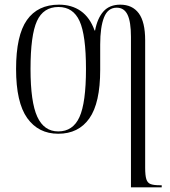

<svg xmlns="http://www.w3.org/2000/svg" viewBox="-20 -564 731 824"><path d="M542 -406Q542 -470 527.5 -500.5Q513 -531 481 -531Q443 -531 426.5 -489.5Q410 -448 410 -373V-264Q410 -122 363.5 -56Q317 10 230 10Q145 10 97 -57Q49 -124 49 -268Q49 -412 95.5 -478Q142 -544 233 -544Q288 -544 327 -516.5Q366 -489 386 -433H388Q398 -486 424 -515Q450 -544 496 -544Q548 -544 575.5 -507Q603 -470 603 -391V156Q603 189 608 205Q613 221 626.5 226Q640 231 665 231H674V240H542ZM230 0Q293 0 321 -61.5Q349 -123 349 -268Q349 -413 321.5 -473.5Q294 -534 231 -534Q166 -534 138.5 -473.5Q111 -413 111 -268Q111 -126 140 -63Q169 0 230 0Z"/></svg>

Font: Noto Serif Display Condensed Light
Style: Regular
Weight: 300
Width: 3
Designer: Monotype Design Team
Foundry: Monotype Imaging Inc.
Version: Version 2.009